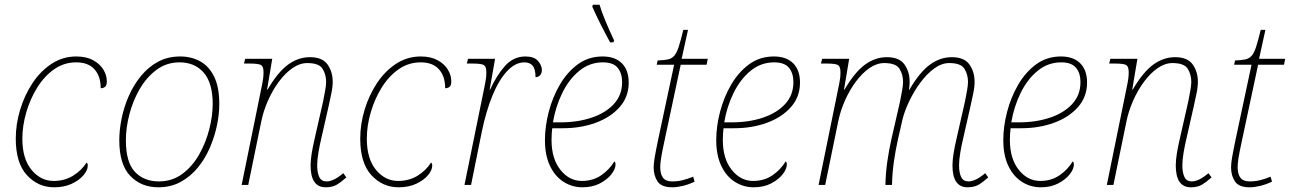

<svg xmlns="http://www.w3.org/2000/svg" viewBox="-20 -786 5482 816"><path d="M210 10Q142 10 94.5 -41.5Q47 -93 47 -197Q47 -258 65.5 -319.5Q84 -381 118 -432.5Q152 -484 199.5 -515Q247 -546 304 -546Q347 -546 376 -530Q405 -514 419.5 -490Q434 -466 434 -440Q434 -424 427 -417.5Q420 -411 408 -411Q408 -462 381.5 -491.5Q355 -521 304 -521Q252 -521 210 -491.5Q168 -462 138 -413.5Q108 -365 91.5 -308Q75 -251 75 -197Q75 -111 114 -64Q153 -17 208 -17Q255 -17 291 -39.5Q327 -62 348 -95Q353 -92 353 -82Q353 -63 335 -41.5Q317 -20 285 -5Q253 10 210 10Z M653 10Q580 10 533.5 -38.5Q487 -87 487 -190Q487 -234 497 -283Q507 -332 527.5 -378.5Q548 -425 579 -463Q610 -501 651.5 -523.5Q693 -546 746 -546Q793 -546 830.5 -525.5Q868 -505 890 -460.5Q912 -416 912 -343Q912 -301 902 -253Q892 -205 872 -158.5Q852 -112 821 -74Q790 -36 748 -13Q706 10 653 10ZM655 -15Q712 -15 755 -47Q798 -79 826.5 -129.5Q855 -180 869.5 -237Q884 -294 884 -344Q884 -433 846 -477Q808 -521 743 -521Q688 -521 645.5 -489.5Q603 -458 574 -408Q545 -358 530 -300.5Q515 -243 515 -190Q515 -96 553.5 -55.5Q592 -15 655 -15Z M1364 10Q1300 10 1300 -83Q1300 -106 1305 -136Q1310 -166 1318 -200L1348 -332Q1350 -339 1354 -359Q1358 -379 1362 -401.5Q1366 -424 1366 -438Q1366 -469 1351 -493.5Q1336 -518 1286 -518Q1254 -518 1223 -496.5Q1192 -475 1165 -438.5Q1138 -402 1118.5 -357.5Q1099 -313 1090 -268L1035 0H1007L1095 -432Q1097 -441 1098.5 -453.5Q1100 -466 1100 -479Q1100 -503 1089.5 -509.5Q1079 -516 1039 -516H1017L1022 -536H1137L1115 -405H1117Q1161 -480 1204.5 -511.5Q1248 -543 1297 -543Q1350 -543 1372 -512Q1394 -481 1394 -438Q1394 -415 1387.5 -385.5Q1381 -356 1376 -332L1346 -200Q1339 -171 1333.5 -139Q1328 -107 1328 -83Q1328 -52 1337 -33.5Q1346 -15 1368 -15Q1398 -15 1439 -50L1452 -32Q1431 -13 1412 -1.5Q1393 10 1364 10Z M1674 10Q1606 10 1558.5 -41.5Q1511 -93 1511 -197Q1511 -258 1529.5 -319.5Q1548 -381 1582 -432.5Q1616 -484 1663.5 -515Q1711 -546 1768 -546Q1811 -546 1840 -530Q1869 -514 1883.5 -490Q1898 -466 1898 -440Q1898 -424 1891 -417.5Q1884 -411 1872 -411Q1872 -462 1845.5 -491.5Q1819 -521 1768 -521Q1716 -521 1674 -491.5Q1632 -462 1602 -413.5Q1572 -365 1555.5 -308Q1539 -251 1539 -197Q1539 -111 1578 -64Q1617 -17 1672 -17Q1719 -17 1755 -39.5Q1791 -62 1812 -95Q1817 -92 1817 -82Q1817 -63 1799 -41.5Q1781 -20 1749 -5Q1717 10 1674 10Z M2042 -432Q2044 -441 2045.5 -453.5Q2047 -466 2047 -479Q2047 -503 2036.5 -509.5Q2026 -516 1986 -516H1964L1969 -536H2084L2061 -405H2063Q2090 -465 2126 -505.5Q2162 -546 2213 -546Q2250 -546 2266.5 -527Q2283 -508 2283 -488Q2283 -475 2275.5 -466.5Q2268 -458 2256 -458Q2256 -492 2244 -506.5Q2232 -521 2209 -521Q2170 -521 2135 -483.5Q2100 -446 2073 -380Q2046 -314 2028 -228L1982 0H1954Z M2455 10Q2412 10 2375.5 -13Q2339 -36 2317.5 -81Q2296 -126 2296 -191Q2296 -248 2312 -310Q2328 -372 2359 -425.5Q2390 -479 2435.5 -512.5Q2481 -546 2541 -546Q2594 -546 2623 -517Q2652 -488 2652 -435Q2652 -375 2614 -331.5Q2576 -288 2512.5 -264.5Q2449 -241 2372 -241H2327Q2326 -236 2325 -220Q2324 -204 2324 -191Q2324 -112 2361.5 -64.5Q2399 -17 2453 -17Q2500 -17 2535 -41Q2570 -65 2591 -100Q2596 -97 2596 -87Q2596 -68 2578.5 -45.5Q2561 -23 2529.5 -6.5Q2498 10 2455 10ZM2362 -266Q2435 -266 2494.5 -286Q2554 -306 2589 -344Q2624 -382 2624 -437Q2624 -475 2605 -498Q2586 -521 2542 -521Q2486 -521 2442 -485Q2398 -449 2369.5 -390.5Q2341 -332 2330 -266ZM2573 -606Q2549 -650 2532 -684Q2515 -718 2497 -758L2500 -766H2528Q2536 -738 2553.5 -696Q2571 -654 2590 -614L2587 -606Z M2837 10Q2791 10 2774.5 -15Q2758 -40 2758 -75Q2758 -90 2762 -114.5Q2766 -139 2777 -192L2845 -511H2771L2775 -529Q2802 -530 2818.5 -533.5Q2835 -537 2845.5 -549Q2856 -561 2864.5 -587Q2873 -613 2884 -659H2904L2877 -536H2988L2983 -511H2873L2805 -192Q2793 -137 2789.5 -113.5Q2786 -90 2786 -75Q2786 -47 2797.5 -31Q2809 -15 2837 -15Q2860 -15 2880.5 -20Q2901 -25 2926 -35L2932 -14Q2907 -2 2882 4Q2857 10 2837 10Z M3183 10Q3140 10 3103.5 -13Q3067 -36 3045.5 -81Q3024 -126 3024 -191Q3024 -248 3040 -310Q3056 -372 3087 -425.5Q3118 -479 3163.5 -512.5Q3209 -546 3269 -546Q3322 -546 3351 -517Q3380 -488 3380 -435Q3380 -375 3342 -331.5Q3304 -288 3240.5 -264.5Q3177 -241 3100 -241H3055Q3054 -236 3053 -220Q3052 -204 3052 -191Q3052 -112 3089.5 -64.5Q3127 -17 3181 -17Q3228 -17 3263 -41Q3298 -65 3319 -100Q3324 -97 3324 -87Q3324 -68 3306.5 -45.5Q3289 -23 3257.5 -6.5Q3226 10 3183 10ZM3090 -266Q3163 -266 3222.5 -286Q3282 -306 3317 -344Q3352 -382 3352 -437Q3352 -475 3333 -498Q3314 -521 3270 -521Q3214 -521 3170 -485Q3126 -449 3097.5 -390.5Q3069 -332 3058 -266Z M4092 10Q4028 10 4028 -83Q4028 -106 4033 -136Q4038 -166 4046 -200L4076 -332Q4078 -339 4082 -359Q4086 -379 4090 -401.5Q4094 -424 4094 -438Q4094 -469 4079 -493.5Q4064 -518 4014 -518Q3982 -518 3950.5 -495Q3919 -472 3892 -435.5Q3865 -399 3845 -357.5Q3825 -316 3816 -280L3797 -197Q3786 -148 3779 -99Q3772 -50 3771 0H3743Q3744 -50 3751 -99Q3758 -148 3769 -197L3800 -332Q3802 -339 3806 -359Q3810 -379 3814 -401.5Q3818 -424 3818 -438Q3818 -469 3803 -493.5Q3788 -518 3738 -518Q3706 -518 3675 -496.5Q3644 -475 3617 -438.5Q3590 -402 3570.5 -357.5Q3551 -313 3542 -268L3487 0H3459L3547 -432Q3549 -441 3550.5 -453.5Q3552 -466 3552 -479Q3552 -503 3541.5 -509.5Q3531 -516 3491 -516H3469L3474 -536H3589L3567 -405H3569Q3613 -480 3656.5 -511.5Q3700 -543 3749 -543Q3802 -543 3824 -512Q3846 -481 3846 -438Q3846 -423 3843 -405H3845Q3889 -480 3932.5 -511.5Q3976 -543 4025 -543Q4078 -543 4100 -512Q4122 -481 4122 -438Q4122 -415 4115.5 -385.5Q4109 -356 4104 -332L4074 -200Q4067 -171 4061.5 -139Q4056 -107 4056 -83Q4056 -52 4065 -33.5Q4074 -15 4096 -15Q4126 -15 4167 -50L4180 -32Q4159 -13 4140 -1.5Q4121 10 4092 10Z M4403 10Q4360 10 4323.5 -13Q4287 -36 4265.5 -81Q4244 -126 4244 -191Q4244 -248 4260 -310Q4276 -372 4307 -425.5Q4338 -479 4383.5 -512.5Q4429 -546 4489 -546Q4542 -546 4571 -517Q4600 -488 4600 -435Q4600 -375 4562 -331.5Q4524 -288 4460.5 -264.5Q4397 -241 4320 -241H4275Q4274 -236 4273 -220Q4272 -204 4272 -191Q4272 -112 4309.5 -64.5Q4347 -17 4401 -17Q4448 -17 4483 -41Q4518 -65 4539 -100Q4544 -97 4544 -87Q4544 -68 4526.5 -45.5Q4509 -23 4477.5 -6.5Q4446 10 4403 10ZM4310 -266Q4383 -266 4442.5 -286Q4502 -306 4537 -344Q4572 -382 4572 -437Q4572 -475 4553 -498Q4534 -521 4490 -521Q4434 -521 4390 -485Q4346 -449 4317.5 -390.5Q4289 -332 4278 -266Z M5041 10Q4977 10 4977 -83Q4977 -106 4982 -136Q4987 -166 4995 -200L5025 -332Q5027 -339 5031 -359Q5035 -379 5039 -401.5Q5043 -424 5043 -438Q5043 -469 5028 -493.5Q5013 -518 4963 -518Q4931 -518 4900 -496.5Q4869 -475 4842 -438.5Q4815 -402 4795.5 -357.5Q4776 -313 4767 -268L4712 0H4684L4772 -432Q4774 -441 4775.5 -453.5Q4777 -466 4777 -479Q4777 -503 4766.5 -509.5Q4756 -516 4716 -516H4694L4699 -536H4814L4792 -405H4794Q4838 -480 4881.5 -511.5Q4925 -543 4974 -543Q5027 -543 5049 -512Q5071 -481 5071 -438Q5071 -415 5064.5 -385.5Q5058 -356 5053 -332L5023 -200Q5016 -171 5010.5 -139Q5005 -107 5005 -83Q5005 -52 5014 -33.5Q5023 -15 5045 -15Q5075 -15 5116 -50L5129 -32Q5108 -13 5089 -1.5Q5070 10 5041 10Z M5291 10Q5245 10 5228.5 -15Q5212 -40 5212 -75Q5212 -90 5216 -114.5Q5220 -139 5231 -192L5299 -511H5225L5229 -529Q5256 -530 5272.5 -533.5Q5289 -537 5299.5 -549Q5310 -561 5318.5 -587Q5327 -613 5338 -659H5358L5331 -536H5442L5437 -511H5327L5259 -192Q5247 -137 5243.5 -113.5Q5240 -90 5240 -75Q5240 -47 5251.5 -31Q5263 -15 5291 -15Q5314 -15 5334.5 -20Q5355 -25 5380 -35L5386 -14Q5361 -2 5336 4Q5311 10 5291 10Z"/></svg>

Font: Noto Serif Thin
Style: Italic
Weight: 100
Italic angle: -12°
Designer: Monotype Design Team
Foundry: Monotype Imaging Inc.
Version: Version 2.014; ttfautohint (v1.8.4.7-5d5b)